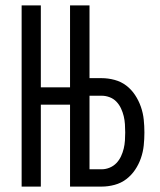

<svg xmlns="http://www.w3.org/2000/svg" viewBox="-20 -690 590 710"><path d="M60 0V-670H131V-367H239V-670H311V-401H356Q380 -401 404 -394.5Q428 -388 447 -373.5Q466 -359 479.5 -338.5Q493 -318 501 -295Q509 -272 511.5 -248Q514 -224 514 -200Q514 -176 511.5 -152Q509 -128 501 -105Q493 -82 479.5 -62Q466 -42 447 -27.5Q428 -13 404 -6.5Q380 0 356 0H239V-303H131V0ZM356 -64Q371 -64 385.5 -70Q400 -76 410.5 -87Q421 -98 427.5 -112Q434 -126 437.5 -140.5Q441 -155 442 -170Q443 -185 443 -200Q443 -215 442 -230.5Q441 -246 437.5 -260.5Q434 -275 427.5 -289Q421 -303 410.5 -314Q400 -325 385.5 -330.5Q371 -336 356 -336H311V-64Z"/></svg>

Font: Lode Term
Style: Regular
Weight: 400
Monospace: yes
Designer: Belleve Invis
Foundry: Belleve Invis
Version: Version 29.2.0